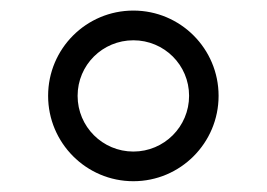

<svg xmlns="http://www.w3.org/2000/svg" viewBox="-20 -754 495 356"><path d="M227.3 -418C314.6 -418 385.3 -489 385.3 -576.3C385.3 -663.7 314.6 -734.4 227.3 -734.4C139.9 -734.4 69.2 -663.7 69.2 -576.3C69.2 -489 139.9 -418 227.3 -418ZM227.3 -473C170.1 -473 123.9 -519.2 123.9 -576.3C123.9 -633.5 170.1 -679.3 227.3 -679.3C284.4 -679.3 330.6 -633.5 330.6 -576.3C330.6 -519.2 284.4 -473 227.3 -473Z"/></svg>

Font: TID UI Light
Style: Regular
Weight: 300
Designer: The TID Project Authors
Foundry: Bakken & Bæck
Version: Version 1.001;hotconv 1.0.109;makeotfexe 2.5.65596